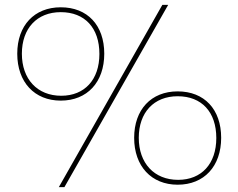

<svg xmlns="http://www.w3.org/2000/svg" viewBox="-20 -756 978 790"><path d="M222 14H245L672 -736H648ZM532 -189C532 -72 603 4 711 4C820 4 890 -72 890 -189C890 -306 821 -380 711 -380C602 -380 532 -305 532 -189ZM551 -189C551 -293 613 -360 711 -360C810 -360 870 -295 870 -188C870 -82 809 -16 713 -16C614 -16 551 -85 551 -189ZM51 -535C51 -418 122 -342 230 -342C339 -342 409 -418 409 -535C409 -652 340 -726 230 -726C121 -726 51 -651 51 -535ZM70 -535C70 -639 132 -706 230 -706C329 -706 389 -641 389 -534C389 -428 328 -362 232 -362C133 -362 70 -431 70 -535Z"/></svg>

Font: Perun Thin
Style: Regular
Weight: 100
Foundry: Copyright (c) Stefan Peev, Context Ltd, 2016
Version: Version 1.089